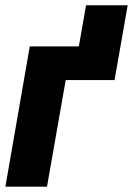

<svg xmlns="http://www.w3.org/2000/svg" viewBox="-33 -703 500 723"><path d="M447.8 -683.1 398.4 -401.4H241.7L291 -683.1ZM392.6 -528.3 370.1 -401.4H214.4L144 0H-12.7L79.1 -528.3Z"/></svg>

Font: Roboto Condensed Black
Style: Italic
Weight: 900
Italic angle: -12°
Designer: Christian Robertson
Foundry: Google
Version: Version 3.008; 2023